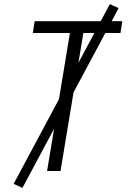

<svg xmlns="http://www.w3.org/2000/svg" viewBox="-20 -839 640 942"><path d="M211 0 323 -677H141L150 -735H580L571 -677H389L277 0ZM90 83 47 63 519 -819 562 -799Z"/></svg>

Font: Iosevka Aile Light Oblique
Style: Regular
Weight: 300
Italic angle: -9°
Designer: Belleve Invis
Foundry: Belleve Invis
Version: Version 31.1.0; ttfautohint (v1.8.4)